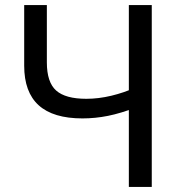

<svg xmlns="http://www.w3.org/2000/svg" viewBox="-20 -734 713 754"><path d="M486 0V-342L517 -313Q454 -289 404 -279Q354 -269 304 -269Q189 -269 132 -320.5Q75 -372 75 -476V-714H164V-489Q164 -411 200.5 -378.5Q237 -346 319 -346Q367 -346 417 -358Q467 -370 511 -390L486 -339V-714H576V0Z"/></svg>

Font: Noto Sans Ambassadori
Style: Regular
Weight: 400
Designer: Monotype Design Team
Foundry: Monotype Imaging Inc.
Version: Version 2.013